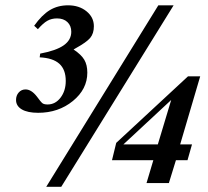

<svg xmlns="http://www.w3.org/2000/svg" viewBox="-20 -696 790 730"><path d="M710 -147 692.9 -86.9H648.9L622.1 0H537.1L563 -86.9H405.8L421.9 -152.8L694.8 -405.8H741.2L665 -147ZM449.2 -147H580.1L630.9 -315.9ZM130.9 -478 132.8 -492.2Q193.4 -503.4 222.2 -523.7Q251 -543.9 251 -575.2Q251 -598.1 236.3 -612.1Q221.7 -626 196.8 -626Q175.8 -626 159.9 -616.9Q144 -607.9 124 -585L109.9 -598.1Q139.2 -639.2 169.4 -657.5Q199.7 -675.8 238.8 -675.8Q280.8 -675.8 308.8 -653.1Q336.9 -630.4 336.9 -596.2Q336.9 -568.8 323 -552Q309.1 -535.2 267.1 -512.2L259.8 -507.8Q289.1 -488.3 300.5 -468.8Q312 -449.2 312 -419.9Q312 -356.9 257.1 -312Q202.1 -267.1 125 -267.1Q85 -267.1 63 -280Q41 -293 41 -315.9Q41 -333 51.3 -344.5Q61.5 -356 77.1 -356Q99.1 -356 120.1 -329.1Q135.3 -308.1 141.4 -303.5Q147.5 -298.8 161.1 -298.8Q190.4 -298.8 210.2 -324.7Q230 -350.6 230 -388.2Q230 -431.6 205.6 -453.6Q181.2 -475.6 130.9 -478ZM640.1 -675.8 212.9 14.2H155.8L582 -675.8Z"/></svg>

Font: Accordance
Style: Bold-Italic
Weight: 700
Italic angle: -11°
Version: Version 1.2 (build January 31, 2020) Miklal Software Solutio